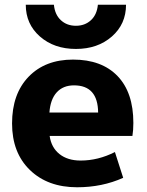

<svg xmlns="http://www.w3.org/2000/svg" viewBox="-20 -782 620 812"><path d="M89 -762H208Q212 -720 237.5 -696.5Q263 -673 301 -673Q339 -673 364.5 -696.5Q390 -720 394 -762H513Q513 -680 453 -627.5Q393 -575 301 -575Q209 -575 149 -627.5Q89 -680 89 -762ZM189 -306H395Q394 -421 293 -421Q247 -421 220 -391.5Q193 -362 189 -306ZM190 -207Q197 -158 231.5 -130.5Q266 -103 321 -103Q395 -103 466 -139L501 -30Q412 10 306 10Q182 10 106.5 -63Q31 -136 31 -260Q31 -385 101 -457.5Q171 -530 289 -530Q410 -530 477 -460.5Q544 -391 544 -262Q544 -231 540 -207Z"/></svg>

Font: M PLUS 1p ExtraBold
Style: Regular
Weight: 800
Version: Version 1.062